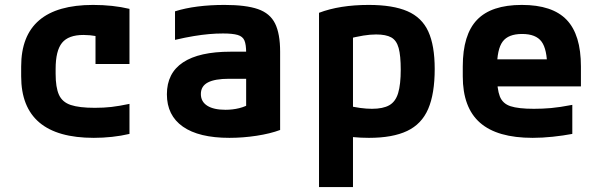

<svg xmlns="http://www.w3.org/2000/svg" viewBox="-20 -550 2440 780"><path d="M361 10Q66 10 66 -240V-280Q66 -530 358 -530Q439 -530 506 -514V-290H368V-495L424 -390Q401 -398 373 -403Q345 -408 319 -408Q258 -408 232 -376Q206 -344 206 -270V-250Q206 -195 219.5 -165Q233 -135 267.5 -123.5Q302 -112 365 -112Q402 -112 432.5 -115.5Q463 -119 506 -128V-6Q472 2 435 6Q398 10 361 10Z M912 10Q788 10 723 -35.5Q658 -81 658 -167Q658 -253 723.5 -296.5Q789 -340 917 -340H1041V-230H911Q853 -230 824.5 -215Q796 -200 796 -168Q796 -137 822 -120.5Q848 -104 896 -104Q925 -104 951.5 -110.5Q978 -117 1000 -131L980 -58V-336Q980 -369 973 -385.5Q966 -402 945.5 -408Q925 -414 886 -414Q858 -414 829.5 -411.5Q801 -409 767.5 -403.5Q734 -398 691 -388V-504Q732 -517 783 -523.5Q834 -530 892 -530Q979 -530 1028 -513Q1077 -496 1097.5 -454.5Q1118 -413 1118 -340V-22Q1078 -7 1022.5 1.5Q967 10 912 10Z M1276 -498Q1360 -530 1478 -530Q1576 -530 1635 -504.5Q1694 -479 1720 -422Q1746 -365 1746 -270Q1746 -169 1719.5 -107.5Q1693 -46 1634 -18Q1575 10 1479 10Q1446 10 1415 7Q1384 4 1355 -1L1378 -124Q1417 -115 1443 -111.5Q1469 -108 1491 -108Q1536 -108 1561.5 -122.5Q1587 -137 1597.5 -172Q1608 -207 1608 -267Q1608 -324 1599.5 -355Q1591 -386 1569.5 -398Q1548 -410 1508 -410Q1484 -410 1456 -405.5Q1428 -401 1384 -390L1414 -462V210H1276Z M2144 10Q2000 10 1930 -51.5Q1860 -113 1860 -240V-280Q1860 -409 1918 -469.5Q1976 -530 2100 -530Q2224 -530 2282 -469.5Q2340 -409 2340 -280V-199H1938V-309H2236L2203 -274Q2203 -350 2180 -381Q2157 -412 2101 -412Q2045 -412 2022 -381Q1999 -350 1999 -274V-246Q1999 -188 2010.5 -158.5Q2022 -129 2054 -118.5Q2086 -108 2149 -108Q2184 -108 2218.5 -111Q2253 -114 2305 -124V-6Q2268 1 2225.5 5.5Q2183 10 2144 10Z"/></svg>

Font: M PLUS Code Latin Expanded
Style: Bold
Weight: 700
Width: 7
Designer: Coji Morishita
Foundry: UNDERFOREST DESIGN
Version: Version 1.002; ttfautohint (v1.8.3)